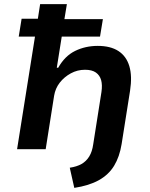

<svg xmlns="http://www.w3.org/2000/svg" viewBox="-20 -725 728 933"><path d="M341 188 319 90Q353 85 376 72Q399 59 413.5 35.5Q428 12 433 -24L473 -278Q478 -312 471.5 -335.5Q465 -359 446 -372.5Q427 -386 393 -386Q356 -386 324 -368.5Q292 -351 270.5 -323.5Q249 -296 243 -260L202 0H63L150 -547H71L85 -634H164L175 -705H305L293 -632H480L466 -547H280L256 -396H263Q295 -453 345 -477.5Q395 -502 455 -502Q517 -502 555.5 -477Q594 -452 608.5 -403.5Q623 -355 612 -284L571 -25Q561 37 534.5 80.5Q508 124 460.5 150.5Q413 177 341 188Z"/></svg>

Font: Nunito Sans 6pt
Style: Bold Italic
Weight: 700
Italic angle: -9°
Version: Version 3.101;gftools[0.9.27]